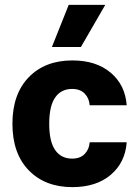

<svg xmlns="http://www.w3.org/2000/svg" viewBox="-20 -758 559 788"><path d="M193 -565 262 -738H412L312 -565ZM500 -326H348Q346 -355 327.5 -374Q309 -393 276 -393Q231 -393 206.5 -358Q182 -323 182 -250Q182 -177 206.5 -142Q231 -107 276 -107Q309 -107 327.5 -126Q346 -145 348 -174H500Q494 -91 434.5 -40.5Q375 10 277 10Q165 10 98 -59Q31 -128 31 -250Q31 -372 98 -441Q165 -510 277 -510Q375 -510 434.5 -459.5Q494 -409 500 -326Z"/></svg>

Font: CBA Beacon Sans Extra Bold
Style: Regular
Weight: 800
Designer: Wei Huang
Foundry: Wei Huang
Version: Version 1.002